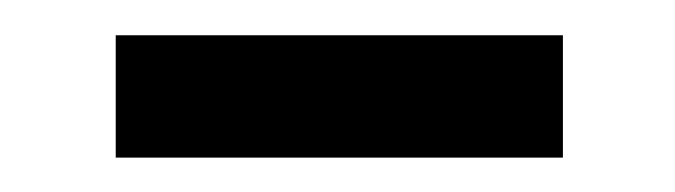

<svg xmlns="http://www.w3.org/2000/svg" viewBox="-20 -335 387 110"><path d="M46.3 -244.7V-314.8H302.5V-244.7Z"/></svg>

Font: Shanggu Sans SC VF
Style: Regular
Weight: 250
Designer: GuiWonder
Version: Version 1.021